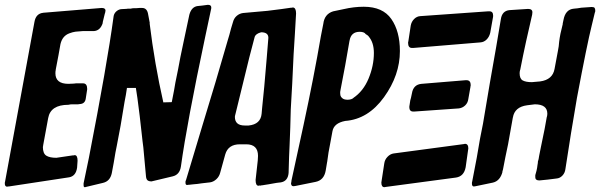

<svg xmlns="http://www.w3.org/2000/svg" viewBox="-64 -780 2491 797"><path d="M223 -44 -27 -6H-30L-35 -5Q-44 -6 -44 -18Q-44 -25 -43 -26Q10 -316 79 -689Q85 -724 116 -727H115L358 -747Q374 -747 374 -736Q374 -733 372 -725V-726L371 -723Q365 -699 362 -686H363Q353 -653 326 -651H280Q261 -650 249.5 -648.5Q238 -647 223.5 -641.5Q209 -636 200 -625Q191 -614 187 -597Q181 -561 167 -489L168 -491Q166 -487 166 -476Q166 -432 220 -432L243 -433Q246 -434 251 -434H281Q298 -434 298 -410L292 -371Q289 -349 267 -348Q264 -347 260 -347H235Q228 -347 220 -345Q146 -345 136 -290L115 -176V-174L114 -170Q114 -143 128 -134Q142 -125 170 -125L238 -135H241L246 -136Q258 -136 258 -113L256 -84Q251 -49 223 -44Z M364 -21 293 -4Q292 -3 287 -3Q283 -3 283 -12V-19L305 -125Q381 -515 407 -708Q408 -722 417 -731Q426 -740 438 -742L457 -743H456Q463 -743 466 -744H478Q486 -746 492 -746H502Q510 -746 515 -747H526Q547 -747 551 -720L558 -683L557 -684Q578 -513 614 -355L649 -356Q661 -416 664 -437Q674 -485 675 -491L685 -544Q686 -550 698 -606L722 -719Q731 -752 757 -755Q771 -756 799 -760Q813 -760 813 -749Q813 -743 812 -741L788 -628Q712 -270 687 -89Q682 -55 653 -48L565 -27Q554 -27 548.5 -31.5Q543 -36 542 -48L531 -168Q530 -176 527.5 -195.5Q525 -215 524 -227L516 -298Q505 -388 500 -415H463Q462 -406 458.5 -386Q455 -366 453 -357Q436 -249 421 -176Q416 -154 408 -104L400 -61Q393 -28 364 -21Z M1026 -11 1016 -10H1019L1015 -9L1016 -10H1014L1009 -9Q997 -9 997 -33L1006 -114L1007 -133Q1007 -181 958 -181H932Q883 -181 871 -139L850 -63Q846 -47 834 -36Q822 -25 808 -23L799 -22Q781 -20 773 -19Q767 -18 755.5 -16.5Q744 -15 739 -15L721 -13H717L713 -12Q706 -12 706 -21V-26Q706 -29 708 -32L778 -265Q831 -437 882 -615L888 -635Q890 -644 895 -661.5Q900 -679 903 -688Q907 -704 918.5 -714Q930 -724 945 -726L1046 -735Q1112 -743 1144 -748H1147L1152 -749Q1165 -748 1165 -724L1160 -638Q1155 -572 1149 -432Q1148 -415 1146 -379.5Q1144 -344 1143 -326L1141 -252Q1139 -202 1138 -175Q1136 -140 1134 -62Q1131 -28 1102 -23L1085 -21Q1067 -18 1062 -17Q1058 -16 1051 -15Q1044 -14 1038 -13Q1032 -12 1026 -11ZM1043 -537 1050 -623Q1050 -646 1020 -646Q997 -640 993 -626L971 -542Q933 -386 914 -309Q911 -298 911 -295Q911 -259 952 -259H968Q1018 -264 1022 -308L1024 -331Q1030 -389 1033 -421Q1041 -514 1043 -537Z M1246 -25 1162 -8Q1161 -8 1158.5 -7.5Q1156 -7 1154 -7Q1144 -7 1144 -21L1145 -22Q1145 -24 1145.5 -26Q1146 -28 1146 -31L1196 -261Q1239 -461 1268 -630L1278 -681Q1283 -722 1319 -733L1362 -742Q1405 -752 1446 -752Q1525 -752 1560.5 -701Q1596 -650 1596 -568Q1596 -468 1530 -376.5Q1464 -285 1369 -278Q1322 -269 1316 -235L1307 -186Q1299 -148 1294 -107V-108L1288 -72Q1281 -32 1246 -25ZM1369 -509 1349 -404V-402L1348 -399Q1348 -388 1349.5 -382.5Q1351 -377 1358 -371.5Q1365 -366 1379 -366Q1396 -366 1405 -375L1402 -373Q1444 -401 1466 -454Q1488 -507 1488 -560Q1488 -604 1466 -629L1468 -627Q1463 -634 1450 -641L1454 -639Q1447 -648 1429 -648Q1393 -648 1387 -611V-612Z M1680 -713 1962 -733H1968Q1983 -733 1983 -715Q1983 -709 1982 -706L1971 -644Q1967 -627 1956 -616Q1945 -605 1930 -604L1652 -581H1646Q1630 -581 1630 -602Q1630 -606 1631 -608L1641 -674Q1644 -690 1655 -701Q1666 -712 1680 -713ZM1889 -420 1880 -369Q1878 -353 1867 -342.5Q1856 -332 1841 -330L1656 -317H1651Q1635 -317 1635 -336Q1635 -337 1635.5 -339.5Q1636 -342 1636 -344V-343Q1639 -361 1639 -363L1642 -374Q1643 -376 1646 -393Q1652 -429 1686 -432L1868 -447H1873Q1890 -447 1890 -426L1889 -422ZM1570 -143 1862 -182Q1864 -183 1866 -183Q1880 -183 1880 -164Q1880 -160 1879 -157L1869 -86Q1862 -48 1829 -43L1537 -4Q1535 -3 1532 -3Q1519 -3 1519 -22Q1519 -26 1520 -29L1531 -101Q1533 -117 1544.5 -129Q1556 -141 1570 -143Z M1982 -22 1910 -7Q1909 -7 1907 -6.5Q1905 -6 1903 -6Q1895 -6 1895 -18Q1895 -25 1896 -26L1915 -125Q1929 -211 1941 -267Q1970 -442 1996 -587L2015 -700Q2020 -735 2051 -738L2128 -743Q2146 -743 2146 -729Q2146 -723 2145 -719L2120 -609Q2116 -591 2107.5 -550.5Q2099 -510 2095 -488V-490Q2093 -482 2093 -476Q2093 -453 2106 -446Q2119 -439 2144 -439L2178 -442Q2230 -449 2238 -494L2252 -569Q2256 -588 2257 -606Q2261 -639 2271 -676Q2272 -678 2272 -683L2275 -697Q2283 -741 2318 -744Q2322 -744 2333 -745.5Q2344 -747 2349 -748L2392 -751Q2401 -751 2404 -747.5Q2407 -744 2407 -735Q2407 -731 2405 -727L2392 -673Q2373 -597 2331 -374Q2306 -230 2283 -78Q2281 -62 2270.5 -51Q2260 -40 2246 -39Q2234 -37 2210 -34.5Q2186 -32 2175 -31Q2158 -31 2158 -44V-53L2163 -71Q2164 -75 2165.5 -83Q2167 -91 2167 -94Q2169 -104 2169 -110Q2172 -117 2174 -133Q2175 -139 2177.5 -150.5Q2180 -162 2181 -168Q2200 -257 2206 -296V-294Q2208 -302 2208 -308Q2208 -347 2156 -347L2124 -343Q2072 -336 2065 -292V-293L2045 -181Q2041 -163 2034 -128.5Q2027 -94 2024 -77L2021 -66L2022 -67Q2012 -29 1982 -22Z"/></svg>

Font: Bangerz Fix
Style: Regular
Weight: 400
Designer: vernon adams
Foundry: Vernon Adams
Version: Version 2.10;December 28, 2023;FontCreator 13.0.0.2683 64-bi